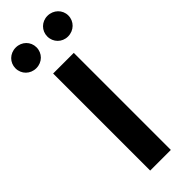

<svg xmlns="http://www.w3.org/2000/svg" viewBox="-365 -1018 1045 1045"><g transform="rotate(-45 157.5 -495.5)"><path d="M35 -991C-11 -991 -46 -956 -46 -912C-46 -867 -11 -832 35 -832C81 -832 116 -867 116 -912C116 -956 81 -991 35 -991ZM279 -991C234 -991 199 -956 199 -912C199 -867 234 -832 279 -832C325 -832 361 -867 361 -912C361 -956 325 -991 279 -991ZM238 -747H79V0H238Z"/></g></svg>

Font: Glow Sans SC Normal
Style: Bold
Weight: 700
Designer: Ryoko NISHIZUKA (kana, bopomofo & ideographs); Paul D. Hunt (Latin, Greek & Cyrillic); Sandoll Communications, Soo-young
Version: Version 0.93